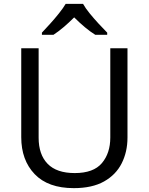

<svg xmlns="http://www.w3.org/2000/svg" viewBox="-20 -964 771 994"><path d="M640 -252Q640 -178 610 -118.5Q580 -59 518.5 -24.5Q457 10 362 10Q229 10 159.5 -62.5Q90 -135 90 -254V-714H180V-251Q180 -164 226.5 -116Q273 -68 367 -68Q464 -68 507.5 -119.5Q551 -171 551 -252V-714H640ZM410 -944Q422 -922 444.5 -894.5Q467 -867 491.5 -840.5Q516 -814 535 -795V-784H473Q447 -800 419 -823.5Q391 -847 364 -874Q337 -847 310 -824Q283 -801 257 -784H197V-795Q216 -815 239.5 -841Q263 -867 285 -894.5Q307 -922 320 -944Z"/></svg>

Font: Noto Sans Deseret
Style: Regular
Weight: 400
Designer: Monotype Design Team
Foundry: Monotype Imaging Inc.
Version: Version 2.001; ttfautohint (v1.8.4.7-5d5b)